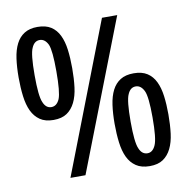

<svg xmlns="http://www.w3.org/2000/svg" viewBox="-79 -778 873 868"><g transform="rotate(-10 357.5 -344.0)"><path d="M443 -688H513L246 0H177ZM25 -487Q25 -535 30.5 -574Q36 -613 50 -640.5Q64 -668 88 -683Q112 -698 148 -698Q186 -698 210 -682.5Q234 -667 247.5 -639Q261 -611 266 -572.5Q271 -534 271 -487Q271 -439 266 -399.5Q261 -360 247 -331.5Q233 -303 209.5 -287Q186 -271 148 -271Q110 -271 86 -287.5Q62 -304 48.5 -332.5Q35 -361 30 -401Q25 -441 25 -487ZM98 -485Q98 -389 111 -360Q123 -330 148 -330Q173 -330 186 -360Q198 -390 198 -486Q198 -581 186 -609Q172 -638 148 -638Q123 -638 111 -609Q98 -582 98 -485ZM416 -206Q416 -253 421.5 -292Q427 -331 441 -358.5Q455 -386 479 -401Q503 -416 540 -416Q578 -416 602 -400.5Q626 -385 639.5 -357Q653 -329 658 -290.5Q663 -252 663 -206Q663 -158 658 -118.5Q653 -79 639 -50.5Q625 -22 601.5 -6Q578 10 540 10Q502 10 477.5 -6.5Q453 -23 439.5 -51.5Q426 -80 421 -120Q416 -160 416 -206ZM489 -203Q489 -108 502 -79Q514 -49 540 -49Q564 -49 577 -79Q590 -108 590 -205Q590 -300 577 -327Q563 -356 539 -356Q514 -356 502 -327Q489 -300 489 -203Z"/></g></svg>

Font: Medium
Style: Regular
Weight: 500
Designer: Fernando Haro
Foundry: deFharo
Version: Version 1.787